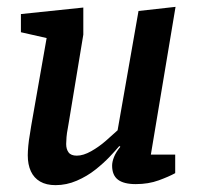

<svg xmlns="http://www.w3.org/2000/svg" viewBox="-20 -531 579 560"><path d="M142 9Q115 9 97 -1.5Q79 -12 70 -31.5Q61 -51 61 -78Q61 -89 62.5 -105.5Q64 -122 67 -138.5Q70 -155 71 -164L116 -420L41 -437V-490L223 -509V-430L181 -176Q180 -168 177.5 -155.5Q175 -143 174 -131Q173 -119 173 -111Q173 -96 180 -86.5Q187 -77 204 -77Q223 -77 246 -90Q269 -103 289.5 -121Q310 -139 323 -151L384 -499L492 -511L420 -80H491V-26Q473 -16 443 -5Q413 6 376 6Q341 6 324 -7Q307 -20 307 -48Q307 -59 312.5 -73Q318 -87 331 -103L328 -105Q318 -93 300 -74Q282 -55 258 -36Q234 -17 204 -4Q174 9 142 9Z"/></svg>

Font: Faustina Light SemiBold
Style: Italic
Weight: 600
Italic angle: -8°
Version: Version 1.200